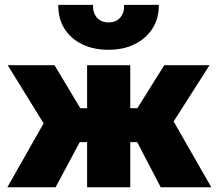

<svg xmlns="http://www.w3.org/2000/svg" viewBox="-20 -790 920 810"><path d="M347.5 0V-190.5H202.5V-333.5H347.5V-515H529.5V-333.5H673V-190.5H529.5V0ZM11 0 164 -269.5 12.5 -515H210L358 -268L214.5 0ZM658 0 518.5 -268 673 -515H864L712.5 -277.5L871.5 0ZM438 -580Q373.5 -580 325.5 -603.8Q277.5 -627.5 251.2 -670.2Q225 -713 226 -769.5H372.5Q371 -736 388.8 -715.8Q406.5 -695.5 438 -695.5Q469.5 -695.5 487.2 -715.8Q505 -736 503.5 -769.5H650Q651 -714 624.2 -671.2Q597.5 -628.5 549.5 -604.2Q501.5 -580 438 -580Z"/></svg>

Font: Geologica ExtraBold
Style: Regular
Weight: 800
Designer: Sindre Bremnes, Frode Helland
Foundry: Monokrom Skriftforlag AS
Version: Version 1.010;gftools[0.9.28]